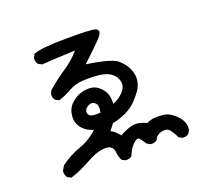

<svg xmlns="http://www.w3.org/2000/svg" viewBox="-134 -917 1268 1154"><g transform="rotate(-20 500.0 -340.0)"><path d="M481 64 461.4 54.2 459.5 53.2 458.5 51.3Q446.3 26.9 444.3 -1.5Q442.4 -25.9 424.3 -38.1Q405.8 -50.3 366.2 -43.9Q325.2 -37.6 267.6 -4.9Q208.5 28.8 142.6 50.3L140.1 51.3L138.2 50.3L118.7 40.5L117.2 39.6L116.2 38.6Q103.5 21.5 105.5 -2.4V-3.9L106.4 -4.9L122.1 -32.2L122.6 -33.2L123.5 -34.2Q182.6 -78.6 251.5 -102.1Q272 -109.4 291.5 -119.6Q311 -129.9 329.6 -143.3Q348.1 -156.7 365.7 -172.9Q346.7 -177.2 330.1 -186.8Q313.5 -196.3 299.3 -210.9Q266.6 -245.1 270.5 -293.5Q274.4 -341.8 305.7 -370.6Q320.8 -384.8 336.4 -394.3Q352.1 -403.8 368.2 -408.7Q400.9 -418.9 433.1 -416Q466.8 -413.1 493.7 -384.8Q502.4 -376 508.8 -366.7Q515.1 -357.4 519.3 -347.7Q523.4 -337.9 525.4 -328.1Q529.3 -304.7 528.8 -279.3Q539.1 -283.7 548.1 -288.6Q557.1 -293.5 565.4 -299.1Q573.7 -304.7 581.3 -311Q588.9 -317.4 595.2 -324.2Q623.5 -354.5 618.2 -386.7Q612.8 -419.9 585 -442.9Q557.1 -465.8 503.9 -471.2Q485.4 -473.1 467.8 -473.9Q450.2 -474.6 433.3 -474.4Q416.5 -474.1 400.4 -473.1Q352.5 -469.7 314.5 -448.2Q294.4 -436.5 274.2 -427.5Q253.9 -418.5 233.4 -411.6L231 -410.6L229 -411.6L209.5 -421.4L208 -421.9L207.5 -422.9Q194.3 -438.5 196.3 -462.4V-463.4L196.8 -464.4L206.5 -483.9L207 -485.4L208 -485.8Q263.2 -533.2 323.7 -573.7Q351.1 -591.8 375.5 -613.3Q399.9 -634.8 421.4 -659.7Q246.1 -652.3 210.4 -648.4H209L207.5 -648.9L187 -658.7L186 -659.2L185.1 -660.2Q178.2 -668 175.5 -678Q172.9 -688 173.8 -699.7V-700.7L174.3 -701.7L184.1 -721.2L185.1 -723.1L187 -724.1Q210.4 -734.4 261.5 -739.5Q312.5 -744.6 393.6 -745.1Q554.7 -746.1 581.1 -736.8Q586.4 -734.9 590.3 -731.9Q596.7 -727.1 597.4 -719.5Q598.1 -711.9 594.5 -704.3Q590.8 -696.8 583.5 -687.5Q571.3 -672.4 538.8 -640.6Q506.3 -608.9 453.6 -559.6Q506.8 -551.8 545.4 -543.5Q584 -535.2 610.1 -525.4Q636.2 -515.6 648.9 -504.4Q667.5 -487.8 680.9 -470Q694.3 -452.1 701.7 -432.6Q716.8 -394 710.9 -360.4Q704.6 -326.7 687 -301.3Q669.4 -276.4 642.1 -248Q627.9 -233.4 610.4 -221.2Q592.8 -209 571.8 -198.7Q531.2 -179.7 486.8 -171.4L455.6 -130.9Q483.9 -118.7 508.3 -85Q519.5 -90.8 529.8 -95.9Q540 -101.1 550 -105.2Q560.1 -109.4 570.3 -112.8Q604 -124 634.3 -117.7Q661.1 -111.3 680.7 -101.6Q684.1 -103 687.5 -104.5Q690.9 -106 694.1 -107.2Q697.3 -108.4 700.7 -109.4Q704.1 -110.4 707.3 -111.3Q710.4 -112.3 713.9 -113Q717.3 -113.8 720.7 -114.3Q724.1 -114.7 728 -115.2Q741.2 -116.7 756.6 -116.5Q772 -116.2 789.6 -114.3Q802.2 -112.8 815.2 -107.4Q828.1 -102.1 841.1 -92.8Q854 -83.5 867.2 -70.3Q908.7 -29.3 902.3 20V21.5L901.9 22L892.1 41.5L891.6 43L890.6 43.5Q882.8 50.3 872.8 53Q862.8 55.7 851.1 54.7H850.1L849.1 54.2L829.6 44.4L827.6 43.5L826.7 41.5Q815.4 14.6 795.9 -10.3Q778.8 -32.2 745.1 -23.9Q710.4 -15.6 699.7 11.7L699.2 13.2L698.2 14.2Q690.4 21 680.4 23.7Q670.4 26.4 658.7 25.4H657.7L656.7 24.9L637.2 15.1L635.7 14.2L634.8 13.2Q621.1 -6.3 606 -26.9Q594.7 -42 569.3 -19Q540 7.3 523.9 50.8L523.4 52.2L522.5 53.2Q514.6 60.1 504.6 62.7Q494.6 65.4 482.9 64.5H481.9ZM437.5 -256.3Q446.8 -299.8 432.1 -314.9Q417 -330.6 400.9 -327.6Q383.8 -324.7 369.6 -311Q356.9 -297.9 360.4 -281.2Q361.3 -275.9 363.8 -271.7Q366.2 -267.6 370.1 -264.4Q374 -261.2 379.9 -259.3Q397.5 -253.4 437.5 -256.3Z"/></g></svg>

Font: NaikaiFont
Style: SemiBold
Weight: 600
Version: Version 1.89